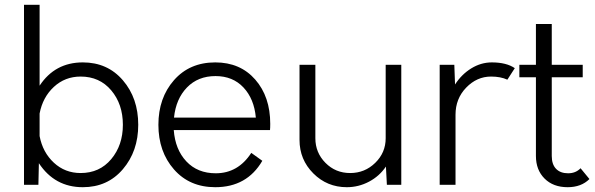

<svg xmlns="http://www.w3.org/2000/svg" viewBox="-20 -770 2481 800"><path d="M325 -510Q428 -510 492 -435.5Q556 -361 556 -250Q556 -140 492 -65Q428 10 325 10Q208 10 142 -90L140 0H80V-750H145V-413Q209 -510 325 -510ZM316 -49Q395 -49 443.5 -107Q492 -165 492 -250Q492 -336 443.5 -393.5Q395 -451 316 -451Q251 -451 204.5 -408Q158 -365 145 -297V-203Q158 -135 204.5 -92Q251 -49 316 -49Z M1106 -254Q1106 -237 1105 -228H704Q710 -147 756.5 -97.5Q803 -48 879 -48Q972 -48 1027 -133L1073 -100Q1009 10 877 10Q770 10 705 -64Q640 -138 640 -250Q640 -362 705 -436Q770 -510 877 -510Q981 -510 1043.5 -438.5Q1106 -367 1106 -254ZM878 -453Q805 -453 759 -405.5Q713 -358 705 -280H1046Q1039 -358 994.5 -405.5Q950 -453 878 -453Z M1587 -500H1652V0H1592L1588 -76Q1561 -36 1517.5 -13Q1474 10 1425 10Q1343 10 1285.5 -47.5Q1228 -105 1228 -187V-500H1294V-194Q1294 -134 1336 -91.5Q1378 -49 1439 -49Q1500 -49 1543.5 -91.5Q1587 -134 1587 -194Z M2029 -510Q2090 -510 2125 -486L2094 -438Q2066 -451 2026 -451Q1967 -451 1922.5 -405Q1878 -359 1878 -292V0H1812V-500H1873L1876 -418Q1903 -460 1943.5 -485Q1984 -510 2029 -510Z M2399 -69 2436 -24Q2402 10 2345 10Q2285 10 2249 -26Q2213 -62 2213 -120V-448H2144V-500H2213V-670H2279V-500H2408V-448H2279V-120Q2279 -85 2297 -66.5Q2315 -48 2347 -48Q2379 -48 2399 -69Z"/></svg>

Font: Orkney Light
Style: Regular
Weight: 300
Designer: Samuel Oakes and Alfredo Marco Pradil
Foundry: Alfredo Marco Pradil
Version: 1.0; ttfautohint (v1.5)